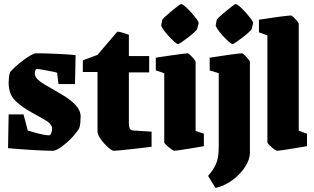

<svg xmlns="http://www.w3.org/2000/svg" viewBox="-20 -738 1561 955"><path d="M241 12Q229 12 201.5 11Q174 10 140 8Q106 6 73.5 3.5Q41 1 20 -1L23 -169H97L118 -89Q134 -84 155 -78Q176 -72 194.5 -68.5Q213 -65 223 -65Q231 -65 235 -76Q239 -87 239 -98Q239 -120 211 -137Q183 -154 137 -179Q90 -206 65 -228.5Q40 -251 31.5 -274.5Q23 -298 23 -326Q23 -339 24.5 -353Q26 -367 30 -379Q40 -391 57.5 -407Q75 -423 95 -438Q115 -453 132.5 -463Q150 -473 160 -473Q174 -473 200 -472.5Q226 -472 256 -470.5Q286 -469 313 -467.5Q340 -466 356 -464L353 -320H271L264 -376Q260 -378 246 -381Q232 -384 215 -387Q198 -390 184 -392.5Q170 -395 165 -395Q158 -395 155.5 -386.5Q153 -378 153 -373Q153 -357 167.5 -343Q182 -329 201.5 -318Q221 -307 234 -299Q264 -282 298.5 -261Q333 -240 357 -214.5Q381 -189 381 -158Q381 -145 379.5 -127Q378 -109 373 -98Q365 -85 349 -66Q333 -47 313 -29.5Q293 -12 274 0Q255 12 241 12Z M547 12Q539 12 525.5 1.5Q512 -9 498 -24.5Q484 -40 474.5 -56Q465 -72 465 -84V-380H392V-438L465 -465L563 -580Q574 -581 589.5 -575.5Q605 -570 621 -565V-459H722V-378H621V-126Q621 -104 627 -96.5Q633 -89 643 -89L734 -83V-8Q710 -5 680.5 -1.5Q651 2 623 5Q595 8 574 10Q553 12 547 12Z M787 -639Q787 -642 800 -654Q813 -666 831 -681Q849 -696 863.5 -707Q878 -718 881 -718Q887 -718 901.5 -705.5Q916 -693 931.5 -675.5Q947 -658 958 -643Q969 -628 968 -623L961 -595Q960 -590 947 -578Q934 -566 916.5 -552.5Q899 -539 884.5 -529Q870 -519 866 -519Q860 -519 846 -531.5Q832 -544 816.5 -561Q801 -578 791 -593Q781 -608 782 -613ZM847 12Q843 12 830.5 3Q818 -6 807.5 -16Q797 -26 797 -30V-374L755 -388V-451Q755 -451 776.5 -454.5Q798 -458 828 -462Q858 -466 882.5 -469.5Q907 -473 913 -473Q917 -473 926.5 -464Q936 -455 944.5 -444.5Q953 -434 953 -430V-87L994 -73V-11Q994 -11 974 -7.5Q954 -4 926.5 0.5Q899 5 876 8.5Q853 12 847 12Z M1058 -639Q1058 -642 1071 -654Q1084 -666 1102 -681Q1120 -696 1134.5 -707Q1149 -718 1152 -718Q1158 -718 1172.5 -705.5Q1187 -693 1202.5 -675.5Q1218 -658 1229 -643Q1240 -628 1239 -623L1232 -595Q1231 -590 1218 -578Q1205 -566 1187.5 -552.5Q1170 -539 1155.5 -529Q1141 -519 1137 -519Q1131 -519 1117 -531.5Q1103 -544 1087.5 -561Q1072 -578 1062 -593Q1052 -608 1053 -613ZM1052 197 1015 137Q1040 108 1051 85Q1062 62 1065 39Q1068 16 1068 -12V-374L1023 -388V-451Q1039 -453 1063 -457Q1087 -461 1112.5 -464.5Q1138 -468 1157.5 -470.5Q1177 -473 1183 -473Q1187 -473 1196.5 -464Q1206 -455 1214.5 -444.5Q1223 -434 1223 -430V23Q1223 54 1200 90.5Q1177 127 1138 156.5Q1099 186 1052 197Z M1358 12Q1354 12 1342.5 3.5Q1331 -5 1320.5 -15.5Q1310 -26 1310 -30V-562L1268 -577V-640Q1268 -640 1282.5 -642Q1297 -644 1319 -647.5Q1341 -651 1364 -654Q1387 -657 1404.5 -659Q1422 -661 1427 -661Q1431 -661 1440 -652.5Q1449 -644 1457.5 -634Q1466 -624 1466 -620V-88L1507 -73V-11Q1507 -11 1486.5 -7.5Q1466 -4 1438.5 0.5Q1411 5 1387.5 8.5Q1364 12 1358 12Z"/></svg>

Font: Grenze Gotisch Black
Style: Regular
Weight: 900
Designer: Renata Polastri
Foundry: Omnibus-Type
Version: Version 1.001